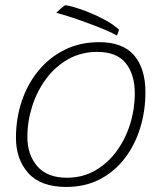

<svg xmlns="http://www.w3.org/2000/svg" viewBox="-20 -701 626 740"><path d="M235.5 19.5Q137 19.5 89.2 -33.8Q41.5 -87 41.5 -170Q41.5 -243.5 63.5 -310Q85.5 -376.5 127.5 -427.8Q169.5 -479 228.8 -508.8Q288 -538.5 362.5 -538.5Q453.5 -538.5 497 -487.5Q540.5 -436.5 540.5 -345.5Q540.5 -273 520.2 -207.5Q500 -142 460.8 -90.8Q421.5 -39.5 364.8 -10Q308 19.5 235.5 19.5ZM238 -16Q298 -16 346.2 -43.5Q394.5 -71 428.8 -117.5Q463 -164 481.2 -222Q499.5 -280 499.5 -341Q499.5 -414.5 464.5 -457.8Q429.5 -501 355 -501Q293 -501 243.2 -473Q193.5 -445 158.2 -397.8Q123 -350.5 104.2 -292Q85.5 -233.5 85.5 -173Q85.5 -104.5 123.8 -60.2Q162 -16 238 -16ZM231 -681Q241 -680.5 266.2 -673.2Q291.5 -666 323.8 -653Q356 -640 387 -623Q418 -606 439 -586.5Q438.5 -585 436.8 -580.2Q435 -575.5 433.2 -570.5Q431.5 -565.5 430.5 -564Q414 -574 384.8 -586.2Q355.5 -598.5 321 -611.2Q286.5 -624 253.8 -634.8Q221 -645.5 197 -651.5Q202 -656.5 208.2 -662.5Q214.5 -668.5 220.8 -673.5Q227 -678.5 231 -681Z"/></svg>

Font: Grandstander Thin Thin
Style: Italic
Weight: 250
Italic angle: -15°
Version: Version 1.200